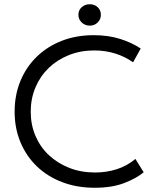

<svg xmlns="http://www.w3.org/2000/svg" viewBox="-20 -876 721 906"><path d="M427 10Q343 10 273.5 -16.5Q204 -43 154 -91Q104 -139 76.5 -205Q49 -271 49 -349Q49 -427 76 -493Q103 -559 152.5 -607.5Q202 -656 270.5 -683Q339 -710 422 -710Q491 -710 546.5 -692.5Q602 -675 644 -647L608 -582Q570 -609 523.5 -623.5Q477 -638 425 -638Q360 -638 305 -616Q250 -594 210 -555.5Q170 -517 147.5 -464Q125 -411 125 -349Q125 -287 147.5 -234.5Q170 -182 210.5 -144Q251 -106 306.5 -84Q362 -62 429 -62Q481 -62 529.5 -77Q578 -92 619 -126L658 -63Q623 -34 565.5 -12Q508 10 427 10ZM404 -755Q381 -755 365.5 -770Q350 -785 350 -806Q350 -828 365.5 -842Q381 -856 404 -856Q426 -856 441 -842Q456 -828 456 -806Q456 -785 441 -770Q426 -755 404 -755Z"/></svg>

Font: Tilda Sans
Style: Regular
Weight: 400
Designer: ParaType Ltd
Foundry: ParaType Ltd
Version: Version 1.009